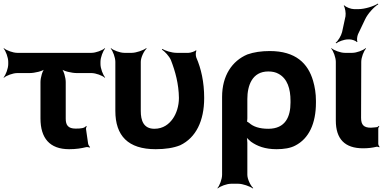

<svg xmlns="http://www.w3.org/2000/svg" viewBox="-26 -823 2160 1072"><path d="M396 -105C354 -105 341 -125 341 -160V-365C341 -389 330 -429 317 -441L315 -439C327 -426 374 -415 404 -415H485C509 -415 546 -401 559 -389L561 -391C549 -404 535 -441 535 -465V-478C535 -502 549 -539 561 -552L559 -554C546 -542 509 -528 485 -528H70C46 -528 9 -542 -4 -554L-6 -552C6 -539 20 -502 20 -478V-465C20 -441 6 -404 -6 -391L-4 -389C9 -401 46 -415 70 -415H138C168 -415 214 -426 226 -439L224 -441C211 -429 200 -389 200 -365V-162C200 -52 251 10 360 10C399 10 429 5 453 -1C460 -3 471 -1 475 1L477 -2C473 -5 467 -14 466 -21L454 -104C454 -109 457 -115 458 -117L455 -120C446 -107 426 -105 396 -105Z M843 10C897 10 943 3 980 -12C1068 -54 1114 -148 1114 -276C1114 -365 1097 -440 1070 -502C1066 -512 1066 -533 1071 -540L1068 -542C1062 -536 1038 -528 1027 -528H960C932 -528 896 -540 880 -550L878 -546C894 -536 919 -509 928 -488C953 -424 972 -354 973 -276C973 -231 959 -188 938 -159C918 -131 886 -104 836 -104C775 -104 760 -151 760 -203V-478C760 -502 778 -539 793 -552L790 -554C774 -542 734 -528 710 -528H668C644 -528 607 -542 594 -554L592 -552C604 -539 618 -502 618 -478V-204C618 -65 689 10 843 10Z M1518 10C1559 10 1596 4 1622 -10C1699 -49 1738 -134 1738 -250V-260C1738 -301 1732 -338 1722 -372C1694 -468 1626 -538 1480 -538C1434 -538 1391 -532 1355 -519C1270 -483 1214 -401 1214 -282V153C1214 177 1200 214 1188 227L1190 229C1203 217 1240 203 1264 203H1305C1329 203 1369 217 1385 229L1388 227C1373 214 1355 177 1355 153V-26C1355 -39 1353 -57 1349 -66L1345 -64C1349 -55 1364 -41 1375 -32C1410 -7 1454 10 1518 10ZM1472 -104C1423 -104 1388 -116 1366 -136C1362 -139 1352 -146 1350 -145L1352 -141C1354 -143 1355 -159 1355 -162V-270C1355 -344 1381 -424 1472 -424C1494 -424 1513 -420 1529 -411C1579 -384 1596 -327 1596 -260V-250C1596 -172 1568 -104 1472 -104Z M2001 5C2030 5 2053 2 2074 -3C2079 -5 2088 -3 2091 0L2093 -3C2090 -6 2086 -15 2086 -20V-105C2086 -110 2090 -115 2092 -118L2089 -120C2087 -118 2082 -113 2077 -113L2069 -112L2045 -110C2006 -110 1990 -125 1990 -165L1991 -478C1991 -502 2005 -539 2018 -552L2015 -554C2002 -542 1965 -528 1941 -528H1899C1875 -528 1838 -542 1825 -554L1823 -552C1835 -539 1849 -502 1849 -478V-150C1849 -47 1899 5 2001 5ZM1903 -732 1884 -644C1879 -623 1861 -594 1848 -584L1851 -581C1864 -591 1895 -603 1917 -603H1927C1939 -603 1962 -595 1966 -588L1970 -590C1965 -597 1968 -621 1973 -632L2012 -714C2027 -747 2063 -785 2086 -799L2084 -803C2061 -788 2011 -772 1975 -772H1951C1934 -772 1905 -783 1897 -793L1893 -791C1901 -781 1906 -749 1903 -732Z"/></svg>

Font: Asimov
Style: EdgeWide
Weight: 500
Designer: Google
Version: Version 2.000980: 2014